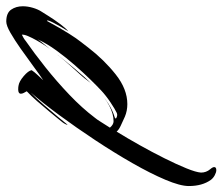

<svg xmlns="http://www.w3.org/2000/svg" viewBox="-186 -350 727 628"><g transform="rotate(-90 178.0 -35.5)"><path d="M-64 308Q-71 308 -80.5 303Q-90 298 -96 290Q-116 262 -116 218Q-116 190 -95.5 141.5Q-75 93 -41 33.5Q-7 -26 34 -88Q75 -150 115.5 -205Q156 -260 190 -299Q170 -280 148.5 -255Q127 -230 109.5 -209Q92 -188 85 -179Q84 -178 84.5 -180.5Q85 -183 89 -190Q89 -191 100 -204.5Q111 -218 127.5 -238Q144 -258 161.5 -278Q179 -298 194 -312Q191 -317 188.5 -322Q186 -327 186 -331Q186 -340 200 -340Q207 -340 212 -339Q226 -337 243.5 -322Q261 -307 263 -296Q257 -287 248.5 -278Q240 -269 230 -258Q251 -272 278 -292Q305 -312 333.5 -332Q362 -352 385.5 -365.5Q409 -379 422 -379Q450 -379 461 -363Q472 -347 472 -325Q472 -309 467 -292Q462 -275 454 -263Q452 -260 440.5 -241.5Q429 -223 414.5 -203.5Q400 -184 390 -176Q407 -203 418 -224.5Q429 -246 424 -246Q399 -200 382.5 -174Q366 -148 355.5 -135Q345 -122 337 -111Q297 -59 249 -21Q201 17 152 17Q130 17 111 9Q93 1 80.5 -5Q68 -11 62 -18Q41 16 18 57Q-5 98 -25 138Q-45 178 -58 210Q-71 242 -72 258Q-72 275 -61 288Q-54 296 -54 301Q-54 308 -64 308ZM124 -18Q135 -23 157.5 -38Q180 -53 197 -69Q210 -81 232 -103.5Q254 -126 279 -154.5Q304 -183 327 -214.5Q350 -246 364 -277Q360 -270 351 -259Q342 -248 332 -236Q342 -249 349 -260.5Q356 -272 360 -279Q369 -295 374.5 -308Q380 -321 379 -328Q375 -326 369.5 -323Q364 -320 358 -315Q319 -288 272.5 -251Q226 -214 182.5 -172.5Q139 -131 108 -90Q102 -83 94 -70Q86 -57 75 -40Q85 -28 96 -28Q143 -28 202 -83L203 -84L207 -88Q207 -88 206.5 -87.5Q206 -87 203 -84Q202 -84 202 -83Q178 -61 155 -46Q132 -31 108 -24Q105 -23 105 -21Q105 -19 111.5 -17Q118 -15 124 -18ZM327 -230 328 -231 329 -232V-233H330L331 -234V-235H332V-236Q332 -236 332 -235Q332 -235 331 -235Q331 -235 331 -234Q331 -234 331 -234Q330 -234 330 -233Q330 -233 330 -233Q330 -233 329 -233Q329 -232 329 -232Q329 -232 329 -232Q328 -231 328 -231Q328 -231 328 -231Q327 -230 327 -230ZM213 -94Q221 -102 228.5 -112.5Q236 -123 244 -132Q255 -144 276 -167.5Q297 -191 317 -216Q295 -188 268 -155.5Q241 -123 213 -94Z"/></g></svg>

Font: Smooch
Style: Regular
Weight: 400
Designer: Robert E. Leuschke
Foundry: Robert E. Leuschke
Version: Version 1.010; ttfautohint (v1.8.3)